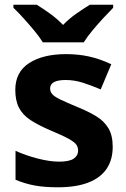

<svg xmlns="http://www.w3.org/2000/svg" viewBox="-20 -786 537 816"><path d="M459 -162Q459 -107 433 -68.5Q407 -30 355 -10Q303 10 226 10Q169 10 128 2.5Q87 -5 46 -22V-145Q90 -125 141 -112Q192 -99 231 -99Q275 -99 293.5 -112Q312 -125 312 -146Q312 -160 304.5 -171Q297 -182 272 -196Q247 -210 194 -232Q143 -254 110 -275.5Q77 -297 61 -327.5Q45 -358 45 -404Q45 -480 104 -518Q163 -556 261 -556Q312 -556 358 -546Q404 -536 453 -513L408 -406Q368 -423 332 -434.5Q296 -446 259 -446Q226 -446 209.5 -437Q193 -428 193 -410Q193 -397 201.5 -386.5Q210 -376 234.5 -364Q259 -352 307 -332Q354 -313 388 -292.5Q422 -272 440.5 -241.5Q459 -211 459 -162ZM162 -606Q148 -629 125.5 -656Q103 -683 79.5 -709Q56 -735 37 -753V-766H136Q162 -750 192 -728.5Q222 -707 248 -680Q274 -707 305 -728.5Q336 -750 362 -766H461V-753Q443 -735 419 -709Q395 -683 372.5 -656Q350 -629 336 -606Z"/></svg>

Font: Noto Sans Tamil
Style: Regular
Weight: 400
Designer: Jelle Bosma - Monotype Design Team
Foundry: Monotype Imaging Inc.
Version: Version 2.003